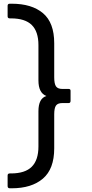

<svg xmlns="http://www.w3.org/2000/svg" viewBox="-20 -830 495 1034"><path d="M21 172V115Q21 104 33 104H39Q115 104 151 68Q187 32 187 -41V-231Q187 -300 230 -313Q187 -329 187 -397V-587Q187 -660 151 -695.5Q115 -731 39 -731H33Q21 -731 21 -742V-799Q21 -810 33 -810H43Q151 -810 211.5 -759Q272 -708 272 -597V-414Q272 -379 281.5 -365Q291 -351 316 -351H350Q360 -351 360 -341V-287Q360 -275 350 -275H316Q291 -275 281.5 -261.5Q272 -248 272 -214V-31Q272 80 211 132Q150 184 43 184H33Q21 184 21 172Z"/></svg>

Font: LINE Seed JP_TTF Regular
Style: Regular
Weight: 400
Designer: LINE & Fontrix & Fontworks
Version: Version 1.002